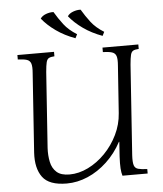

<svg xmlns="http://www.w3.org/2000/svg" viewBox="-59 -920 839 987"><g transform="rotate(-5 360.5 -427.0)"><path d="M246 15Q155 15 121 -31Q87 -77 92 -158L120 -565Q123 -600 117.5 -615.5Q112 -631 96 -636Q80 -641 50 -642V-665H239V-642Q220 -641 210.5 -636Q201 -631 197 -615.5Q193 -600 190 -565L163 -175Q161 -137 168 -103.5Q175 -70 197.5 -50Q220 -30 264 -30Q312 -30 360 -53.5Q408 -77 448 -118Q488 -159 513.5 -211.5Q539 -264 543 -322L560 -565Q563 -600 557.5 -615.5Q552 -631 535.5 -636Q519 -641 489 -642V-665H674V-642Q655 -641 645.5 -636Q636 -631 632 -615.5Q628 -600 625 -565L593 -100Q591 -65 596 -49Q601 -33 617.5 -28.5Q634 -24 664 -23V0H534Q529 -16 527.5 -38.5Q526 -61 528 -100L533 -175H531Q500 -117 454 -74Q408 -31 354.5 -8Q301 15 246 15ZM394 -869Q414 -835 438.5 -803Q463 -771 505 -745L495 -725Q440 -745 397 -775.5Q354 -806 326 -841Q335 -855 355 -862.5Q375 -870 394 -869ZM254 -869Q274 -835 298.5 -803Q323 -771 365 -745L355 -725Q300 -745 257 -775.5Q214 -806 186 -841Q195 -855 215 -862.5Q235 -870 254 -869Z"/></g></svg>

Font: Bona Nova
Style: Italic
Weight: 400
Italic angle: -4°
Designer: Mateusz Machalski
Foundry: Capitalics
Version: Version 4.001; ttfautohint (v1.8.3)